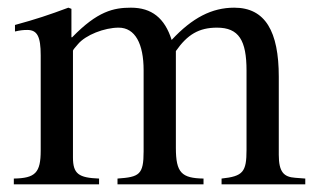

<svg xmlns="http://www.w3.org/2000/svg" viewBox="-20 -480 818 500"><path d="M775 0V-15L749 -17C719 -19 706 -32 706 -77V-280C706 -398 671 -460 590 -460C532 -460 481 -434 427 -376C409 -433 375 -460 321 -460C276 -460 234 -451 168 -383H166V-457L158 -460C107 -441 74 -430 19 -415V-398C32 -401 40 -402 51 -402C77 -402 86 -385 86 -336V-88C86 -30 72 -16 16 -15V0H238V-15C185 -17 170 -27 170 -70V-348C170 -350 176 -357 183 -365C203 -389 252 -408 289 -408C332 -408 354 -366 354 -297V-86C354 -25 343 -19 286 -15V0H510V-15C453 -16 438 -30 438 -95V-347C468 -390 498 -408 545 -408C602 -408 622 -375 622 -296V-90C622 -32 613 -21 557 -15V0Z"/></svg>

Font: STIX Math
Style: Regular
Weight: 400
Designer: MicroPress Inc., with final additions and corrections provided by Coen Hoffman, Elsevier (retired)
Version: Version 1.1.0